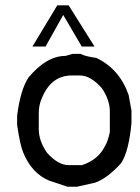

<svg xmlns="http://www.w3.org/2000/svg" viewBox="-20 -712 530 728"><path d="M255.9 -507.8H287.1Q294.9 -500 345.7 -492.2Q433.6 -450.2 467.8 -351.6Q475.1 -309.6 478.5 -293V-246.1Q468.8 -138.7 439.5 -93.8Q387.7 -36.1 340.8 -19.5L271.5 -3.9H236.3L166 -27.3Q100.6 -54.7 68.4 -132.8Q56.6 -159.2 44.9 -238.3V-273.4Q57.6 -372.1 87.9 -418Q156.2 -500 228.5 -500Q228.5 -500 255.9 -507.8ZM127 -281.2V-222.7Q127 -177.7 158.2 -132.8Q200.2 -85.9 240.2 -85.9H291Q352.1 -106.4 377 -156.2Q388.2 -172.9 396.5 -210.9V-289.1Q396.5 -334 365.2 -378.9Q323.2 -425.8 283.2 -425.8H252Q173.8 -425.8 138.7 -339.8Q127 -314.5 127 -281.2ZM240.2 -691.9 338.4 -535.6H290L219.7 -655.3L152.8 -535.6H103L197.3 -691.9Z"/></svg>

Font: LaylaRuqaa
Style: Regular
Weight: 400
Version: Version 2.0